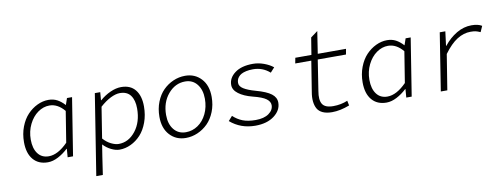

<svg xmlns="http://www.w3.org/2000/svg" viewBox="-70 -1088 4350 1674"><g transform="rotate(-10 2104.5 -250.5)"><path d="M274.9 13.2Q192.4 13.2 145.8 -41.7Q99.1 -96.7 99.1 -195.8Q99.1 -268.6 123 -331.1Q147 -393.6 185.8 -434.6Q224.6 -475.6 273.2 -498.8Q321.8 -522 372.1 -522Q415 -522 448.7 -504.4Q482.4 -486.8 515.1 -451.2L535.2 -509.8H580.1L499 0H451.2L457 -74.2H454.1Q413.6 -36.1 366.5 -11.5Q319.3 13.2 274.9 13.2ZM292 -37.1Q372.6 -37.1 460.9 -127L504.9 -400.9Q445.8 -472.2 372.1 -472.2Q318.4 -472.2 270 -438Q221.7 -403.8 191.4 -342.3Q161.1 -280.8 161.1 -207Q161.1 -128.9 195.3 -83Q229.5 -37.1 292 -37.1Z M668.5 205.1 781.7 -509.8H829.6L823.7 -439H826.7Q868.7 -476.1 919.4 -499Q970.2 -522 1015.6 -522Q1097.7 -522 1140.6 -468.8Q1183.6 -415.5 1183.6 -321.8Q1183.6 -245.6 1159.9 -181.2Q1136.2 -116.7 1097.7 -75Q1059.1 -33.2 1010 -10Q960.9 13.2 909.7 13.2Q875.5 13.2 835.9 -6.3Q796.4 -25.9 766.6 -58.1L750.5 43.9L726.6 205.1ZM910.6 -37.1Q998.5 -37.1 1060.1 -115.5Q1121.6 -193.8 1121.6 -314Q1121.6 -387.2 1090.8 -429.7Q1060.1 -472.2 995.6 -472.2Q959.5 -472.2 913.6 -449.5Q867.7 -426.8 818.8 -382.8L775.4 -108.9Q807.1 -73.2 844 -55.2Q880.9 -37.1 910.6 -37.1Z M1497.1 13.2Q1410.6 13.2 1355.5 -46.4Q1300.3 -106 1300.3 -208Q1300.3 -279.3 1324 -339.4Q1347.7 -399.4 1387 -438.7Q1426.3 -478 1476.8 -500Q1527.3 -522 1582 -522Q1668.5 -522 1723.9 -462.6Q1779.3 -403.3 1779.3 -300.8Q1779.3 -230 1755.4 -169.9Q1731.4 -109.9 1691.9 -70.3Q1652.3 -30.8 1601.6 -8.8Q1550.8 13.2 1497.1 13.2ZM1505.4 -36.1Q1563.5 -36.1 1612.1 -69.1Q1660.6 -102.1 1689.5 -161.6Q1718.3 -221.2 1718.3 -294.9Q1718.3 -374.5 1679.2 -423.8Q1640.1 -473.1 1574.2 -473.1Q1485.4 -473.1 1422.9 -398.9Q1360.4 -324.7 1360.4 -213.9Q1360.4 -133.3 1399.7 -84.7Q1439 -36.1 1505.4 -36.1Z M2111.8 13.2Q1982.4 13.2 1889.6 -66.9L1924.8 -106.9Q1962.4 -71.3 2008.8 -53.2Q2055.2 -35.2 2123 -35.2Q2197.3 -35.2 2239.5 -65.4Q2281.7 -95.7 2281.7 -139.2Q2281.7 -170.9 2248.5 -195.6Q2215.3 -220.2 2130.9 -241.2Q2055.2 -260.7 2010 -294.7Q1964.8 -328.6 1964.8 -373Q1964.8 -435.1 2022.5 -478.5Q2080.1 -522 2182.6 -522Q2231 -522 2279.3 -504.4Q2327.6 -486.8 2360.8 -460L2323.7 -418.9Q2260.7 -475.1 2174.8 -475.1Q2141.1 -475.1 2114.7 -469.2Q2088.4 -463.4 2072 -454.3Q2055.7 -445.3 2045.2 -432.4Q2034.7 -419.4 2030.8 -406.7Q2026.9 -394 2026.9 -379.9Q2026.9 -350.1 2062.5 -327.6Q2098.1 -305.2 2167 -286.1Q2260.3 -260.3 2301.5 -228.8Q2342.8 -197.3 2342.8 -150.9Q2342.8 -83 2279.3 -34.9Q2215.8 13.2 2111.8 13.2Z M2791.5 13.2Q2742.2 13.2 2709.2 -1.7Q2676.3 -16.6 2661.1 -43.7Q2646 -70.8 2642.1 -108.4Q2638.2 -146 2646.5 -191.9L2689.5 -460.9H2547.4L2556.6 -509.8H2699.2L2723.6 -660.2L2785.6 -706.1L2755.4 -509.8H3005.4L2996.6 -460.9H2746.6L2704.6 -189.9Q2690.9 -112.8 2714.1 -75Q2737.3 -37.1 2810.5 -37.1Q2878.4 -37.1 2937.5 -62L2946.3 -19Q2862.8 13.2 2791.5 13.2Z M3272.9 13.2Q3190.4 13.2 3143.8 -41.7Q3097.2 -96.7 3097.2 -195.8Q3097.2 -268.6 3121.1 -331.1Q3145 -393.6 3183.8 -434.6Q3222.7 -475.6 3271.2 -498.8Q3319.8 -522 3370.1 -522Q3413.1 -522 3446.8 -504.4Q3480.5 -486.8 3513.2 -451.2L3533.2 -509.8H3578.1L3497.1 0H3449.2L3455.1 -74.2H3452.1Q3411.6 -36.1 3364.5 -11.5Q3317.4 13.2 3272.9 13.2ZM3290 -37.1Q3370.6 -37.1 3459 -127L3502.9 -400.9Q3443.8 -472.2 3370.1 -472.2Q3316.4 -472.2 3268.1 -438Q3219.7 -403.8 3189.5 -342.3Q3159.2 -280.8 3159.2 -207Q3159.2 -128.9 3193.4 -83Q3227.5 -37.1 3290 -37.1Z M3754.9 0 3835.4 -509.8H3884.8L3868.7 -383.8H3871.6Q3922.4 -447.8 3985.8 -484.9Q4049.3 -522 4117.7 -522Q4176.3 -522 4209.5 -501L4186.5 -449.2Q4161.6 -460.4 4144.8 -464.1Q4127.9 -467.8 4099.6 -467.8Q4038.6 -467.8 3980.5 -431.2Q3922.4 -394.5 3862.8 -313L3812.5 0Z"/></g></svg>

Font: Office Code Pro D Light Italic
Style: Regular
Weight: 300
Italic angle: -9°
Designer: Nathan Rutzky & Paul D. Hunt
Foundry: Adobe Systems Incorporated
Version: Version 1.004;PS 001.004;hotconv 1.0.70;makeotf.lib2.5.58329